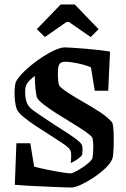

<svg xmlns="http://www.w3.org/2000/svg" viewBox="-20 -825 561 855"><path d="M46 -2 53 -187H115L132 -83Q158 -76 192.5 -69Q227 -62 255.5 -57.5Q284 -53 295 -53Q301 -53 315.5 -60.5Q330 -68 347 -79Q364 -90 377 -102Q390 -114 392 -122Q394 -135 395 -155.5Q396 -176 394.5 -193Q393 -210 389 -215Q381 -225 356 -242Q331 -259 298 -279Q265 -299 232.5 -319.5Q200 -340 176 -358.5Q152 -377 145 -390Q141 -400 138 -429Q135 -458 135 -487Q107 -465 99.5 -451.5Q92 -438 92 -417Q92 -381 102 -362Q111 -345 131 -331Q151 -317 184 -295Q215 -274 250 -252Q285 -230 311.5 -211Q338 -192 344 -181Q348 -171 347.5 -158Q347 -145 346 -136Q341 -127 325 -116Q309 -105 295 -99Q297 -115 297 -133Q297 -151 292 -158Q285 -169 260 -186Q235 -203 202.5 -223.5Q170 -244 138 -265Q106 -286 82.5 -306Q59 -326 54 -341Q49 -355 46.5 -377.5Q44 -400 45 -422.5Q46 -445 50 -459Q61 -481 88.5 -507.5Q116 -534 150.5 -558.5Q185 -583 217 -598.5Q249 -614 268 -614Q275 -614 299.5 -612.5Q324 -611 355.5 -608.5Q387 -606 418 -602.5Q449 -599 470 -595L462 -421H402L385 -525Q370 -532 349 -537.5Q328 -543 307 -546.5Q286 -550 272 -550Q251 -550 245 -540Q239 -531 238 -509.5Q237 -488 239 -467.5Q241 -447 246 -441Q259 -427 289 -408Q319 -389 356 -368Q393 -347 427 -324.5Q461 -302 480 -279Q485 -264 486 -232.5Q487 -201 486 -169Q485 -137 481 -120Q473 -98 449 -75.5Q425 -53 395.5 -33.5Q366 -14 339.5 -2Q313 10 298 10Q278 10 245.5 8.5Q213 7 175.5 5.5Q138 4 103.5 2Q69 0 46 -2ZM180 -660 144 -695 250 -805H313L419 -695L384 -660L287 -727H276Z"/></svg>

Font: Grenze Gotisch Medium
Style: Regular
Weight: 500
Designer: Renata Polastri
Foundry: Omnibus-Type
Version: Version 1.001